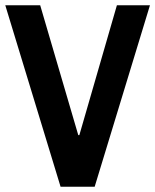

<svg xmlns="http://www.w3.org/2000/svg" viewBox="-20 -706 587 726"><path d="M209 0 0 -686H132L276 -195H280L422 -686H547L338 0Z"/></svg>

Font: AXENEO7
Style: Regular
Weight: 400
Designer: Hector Gatti, Simon Guibord
Foundry: Omnibus-Type, Jean-Christophe Thérien
Version: Version 1.000